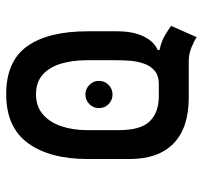

<svg xmlns="http://www.w3.org/2000/svg" viewBox="-38 -614 661 626"><g transform="rotate(90 293.0 -301.5)"><path d="M287.6 9.3Q180.2 9.3 131.3 -59.1Q82.5 -127.4 82.5 -257.3V-350.6Q82.5 -405.3 99.6 -439.5Q116.7 -473.6 143.6 -484.4V-490.7Q118.7 -495.6 99.4 -506.3Q80.1 -517.1 64.9 -528.3L101.6 -611.8Q112.8 -604 134.5 -595Q156.2 -585.9 179.2 -585.9H298.3Q397.5 -585.9 448.2 -536.4Q499 -486.8 499 -393.1V-257.3Q499 -132.8 447.3 -61.8Q395.5 9.3 287.6 9.3ZM287.6 -87.9Q327.6 -87.9 353.5 -110.4Q379.4 -132.8 392.1 -170.7Q404.8 -208.5 404.8 -253.9V-358.9Q404.8 -429.7 375.7 -459Q346.7 -488.3 294.4 -488.3H254.9Q226.6 -488.3 210.7 -474.4Q194.8 -460.4 187.5 -438.7Q180.2 -417 178.5 -393.3Q176.8 -369.6 176.8 -349.6V-253.9Q176.8 -208.5 187.7 -170.7Q198.7 -132.8 223.1 -110.4Q247.6 -87.9 287.6 -87.9ZM288.6 -249Q270.5 -249 257.3 -262Q244.1 -274.9 244.1 -293Q244.1 -311.5 257.3 -324.5Q270.5 -337.4 288.6 -337.4Q307.1 -337.4 320.1 -324.5Q333 -311.5 333 -293Q333 -274.9 320.1 -262Q307.1 -249 288.6 -249Z"/></g></svg>

Font: CaskaydiaCove NFP
Style: Regular
Weight: 400
Designer: Aaron Bell
Foundry: Saja Typeworks
Version: Version 2111.001; VTT 6.35;Nerd Fonts 3.1.1